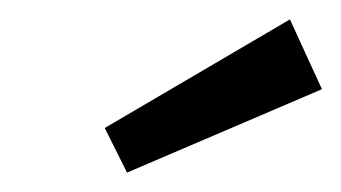

<svg xmlns="http://www.w3.org/2000/svg" viewBox="-20 -817 352 198"><path d="M312 -725 111 -639 88 -685 279 -797Z"/></svg>

Font: Fira Sans Condensed
Style: Italic
Weight: 400
Width: 3
Italic angle: -8°
Designer: bBox Type GmbH & Carrois Corporate GbR & Edenspiekermann AG
Foundry: bBox Type GmbH & Carrois Corporate GbR & Edenspiekermann AG
Version: Version 4.301